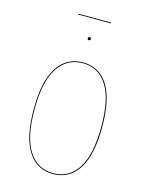

<svg xmlns="http://www.w3.org/2000/svg" viewBox="-114 -811 684 891"><g transform="rotate(15 228.5 -365.5)"><path d="M308.1 -735.8H150.4V-739.7H308.1ZM221.7 -641.1Q221.7 -648.4 229 -648.4Q236.3 -648.4 236.3 -641.1Q236.3 -633.8 229 -633.8Q221.7 -633.8 221.7 -641.1ZM393.1 -262.2Q393.1 -125.5 349.9 -58.1Q306.6 9.3 228 9.3Q149.9 9.3 107.2 -57.9Q64.5 -125 64.5 -258.3Q64.5 -394.5 108.4 -460.9Q152.3 -527.3 230 -527.3Q307.6 -527.3 350.3 -461.4Q393.1 -395.5 393.1 -262.2ZM68.4 -258.3Q68.4 -126.5 110.1 -60.5Q151.9 5.4 228 5.4Q304.7 5.4 346.7 -61Q388.7 -127.4 388.7 -262.2Q388.7 -393.6 347.2 -458.5Q305.7 -523.4 230 -523.4Q154.3 -523.4 111.3 -458Q68.4 -392.6 68.4 -258.3Z"/></g></svg>

Font: Fira Sans Compressed Four
Style: Regular
Weight: 100
Width: 1
Designer: Carrois Corporate & Edenspiekermann AG
Foundry: Carrois Corporate GbR & Edenspiekermann AG
Version: Version 4.203;PS 004.203;hotconv 1.0.88;makeotf.lib2.5.64775